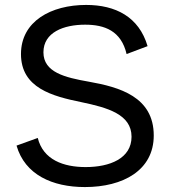

<svg xmlns="http://www.w3.org/2000/svg" viewBox="-20 -742 684 778"><path d="M324 16C479 16 603 -52 603 -193C603 -350 464 -389 340 -411C243 -428 156 -449 156 -530C156 -611 238 -642 325 -642C404 -642 471 -617 493 -523L578 -555C543 -674 448 -722 329 -722C187 -722 65 -656 65 -523C65 -385 193 -352 310 -328C415 -306 513 -279 513 -188C513 -100 425 -65 327 -65C238 -65 155 -94 133 -183L47 -152C81 -34 192 16 324 16Z"/></svg>

Font: Alpha Lyrae Medium
Style: Regular
Weight: 500
Designer: Nikolay Petroussenko, Plamen Motev
Foundry: Fontfabric LLC
Version: Version 1.000;hotconv 1.0.109;makeotfexe 2.5.65596